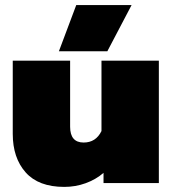

<svg xmlns="http://www.w3.org/2000/svg" viewBox="-20 -718 678 753"><path d="M279 -698H496L401 -517H211ZM30 -193V-480H255V-221Q255 -159 308 -159Q356 -159 378 -204V-480H603V0H386V-40Q356 -14 316 0.5Q276 15 232 15Q131 15 80.5 -42Q30 -99 30 -193Z"/></svg>

Font: Prompt Black
Style: Regular
Weight: 900
Designer: Katatrad Team
Foundry: CadsonDemak
Version: Version 1.001